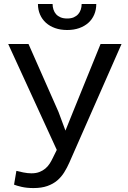

<svg xmlns="http://www.w3.org/2000/svg" viewBox="-20 -931 640 961"><path d="M50.3 -6.8Q63 -1.5 88.6 4.4Q114.3 10.3 147.5 10.3Q188 10.3 217 0Q246.1 -10.3 266.6 -27.8Q287.1 -45.4 301.5 -68.6Q315.9 -91.8 327.1 -117.2L588.4 -710.9H483.4L342.8 -364.7L307.6 -277.3L272.9 -370.6L122.6 -710.9H21L264.2 -180.7L243.7 -139.2Q237.3 -125.5 228.5 -111.8Q219.7 -98.1 207 -87.4Q194.3 -76.7 177.2 -70.1Q160.2 -63.5 137.7 -63.5Q118.7 -63.5 96.7 -67.9Q74.7 -72.3 62 -75.7ZM461.9 -911.1H388.7Q388.7 -896.5 384.3 -883.1Q379.9 -869.6 371.1 -859.9Q362.3 -850.1 348.9 -844.2Q335.4 -838.4 316.4 -838.4Q296.9 -838.4 283.2 -844.2Q269.5 -850.1 260.7 -859.9Q252 -869.6 247.6 -883.1Q243.2 -896.5 243.2 -911.1H169.9Q169.9 -882.3 180.4 -858.2Q190.9 -834 210 -816.9Q229 -799.8 255.9 -790.3Q282.7 -780.8 316.4 -780.8Q349.6 -780.8 376.5 -790.3Q403.3 -799.8 422.4 -816.9Q441.4 -834 451.7 -858.2Q461.9 -882.3 461.9 -911.1Z"/></svg>

Font: RobotoMono Nerd Font
Style: Regular
Weight: 400
Monospace: yes
Designer: Google
Version: Version 3.000;Nerd Fonts 3.2.1